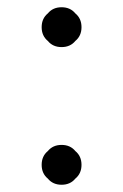

<svg xmlns="http://www.w3.org/2000/svg" viewBox="-20 -495 340 530"><path d="M112 -78Q126 -95 150 -95Q174 -95 188 -78Q205 -64 205 -40Q205 -16 188 -2Q174 15 150 15Q126 15 112 -2Q95 -16 95 -40Q95 -64 112 -78ZM112 -458Q126 -475 150 -475Q174 -475 188 -458Q205 -444 205 -420Q205 -396 188 -382Q174 -365 150 -365Q126 -365 112 -382Q95 -396 95 -420Q95 -444 112 -458Z"/></svg>

Font: jost-mod-400
Style: Regular
Weight: 400
Version: Version 3.200; ttfautohint (v0.97) -l 8 -r 50 -G 200 -x 14 -